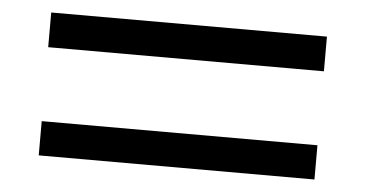

<svg xmlns="http://www.w3.org/2000/svg" viewBox="-34 -467 798 419"><g transform="rotate(5 365.0 -257.5)"><path d="M667 -338H63V-414H667ZM667 -101H63V-176H667Z"/></g></svg>

Font: STIX Two Text Medium
Style: Regular
Weight: 500
Designer: Ross Mills, John Hudson & Paul Hanslow, Tiro Typeworks Ltd; with prior portions MicroPress Inc., and Coen Hoffman.
Foundry: Tiro Typeworks Ltd
Version: Version 2.13 b171